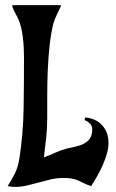

<svg xmlns="http://www.w3.org/2000/svg" viewBox="-20 -715 456 752"><path d="M27 -694Q37 -695 46.5 -695Q56 -695 67 -695H196Q202 -695 208 -695Q214 -695 220 -694Q212 -676 202.5 -657Q193 -638 188 -619Q179 -581 174 -534Q169 -487 167 -438.5Q165 -390 165 -342Q165 -294 165 -254Q165 -215 161 -176Q157 -137 152 -99Q175 -107 196.5 -117Q218 -127 241 -133Q257 -137 274.5 -140.5Q292 -144 307 -151.5Q322 -159 331.5 -172Q341 -185 341 -206V-214Q337 -234 311 -245L314 -255Q356 -251 380.5 -224Q405 -197 405 -155Q405 -135 398.5 -112.5Q392 -90 382 -67.5Q372 -45 360 -24Q348 -3 337 14Q319 8 307.5 2Q296 -4 285.5 -8.5Q275 -13 262 -15.5Q249 -18 228 -18Q203 -18 179.5 -12.5Q156 -7 132.5 -0.5Q109 6 86 11.5Q63 17 39 17Q23 17 10 14Q28 -14 39.5 -38Q51 -62 56 -95Q71 -192 72.5 -292Q74 -392 74 -489Q74 -507 73 -527.5Q72 -548 69.5 -569Q67 -590 62 -610Q57 -630 49 -646Q43 -658 37 -669Q31 -680 27 -694Z"/></svg>

Font: Fette Mikado
Style: Regular
Weight: 400
Designer: Peter Wiegel
Foundry: Peter Wiegel
Version: Version 1.000